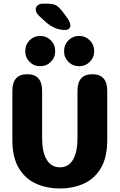

<svg xmlns="http://www.w3.org/2000/svg" viewBox="-20 -1028 659 1058"><path d="M310 10.5Q237.9 10.5 178.6 -16Q119.3 -42.6 83.7 -101.5Q48.1 -160.3 48.1 -256.8V-527.2Q48.1 -619 129.9 -619Q212.1 -619 212.1 -527.2V-265.8Q212.1 -190.8 237.1 -148.4Q262.2 -106 310 -106Q358 -106 382.5 -148.4Q406.9 -190.8 406.9 -265.8V-527.2Q406.9 -619 489.1 -619Q570.9 -619 570.9 -527.2V-256.8Q570.9 -160.3 535.8 -101.5Q500.7 -42.6 441.6 -16Q382.6 10.5 310 10.5ZM201.6 -663.2Q167 -663.2 143 -687.2Q119.1 -711.2 119.1 -745.8Q119.1 -781.6 143 -805.8Q167 -830 201.6 -830Q236.2 -830 260.2 -805.8Q284.2 -781.6 284.2 -745.8Q284.2 -711.2 260.2 -687.2Q236.2 -663.2 201.6 -663.2ZM415.6 -663.2Q381 -663.2 357 -687.2Q333 -711.2 333 -745.8Q333 -781.6 357 -805.8Q381 -830 415.6 -830Q450.6 -830 474.8 -805.8Q499 -781.6 499 -745.8Q499 -711.2 474.8 -687.2Q450.6 -663.2 415.6 -663.2ZM338.2 -862.9Q310.6 -862.9 285.5 -872.8Q260.3 -882.8 233.6 -905.4L197.9 -938.2Q176.8 -956.5 176.8 -975.9Q176.8 -989.7 187.6 -998.7Q198.3 -1007.8 216 -1007.8H240.2Q273.8 -1007.8 291 -997.4Q308.2 -987 329.8 -957.2L349.6 -930.3Q367.8 -905.2 367.8 -887.5Q367.8 -876.3 359.9 -869.6Q352 -862.9 338.2 -862.9Z"/></svg>

Font: Sono ExtraLight
Style: Regular
Weight: 200
Designer: Tyler Finck
Foundry: Tyler Finck
Version: Version 2.112